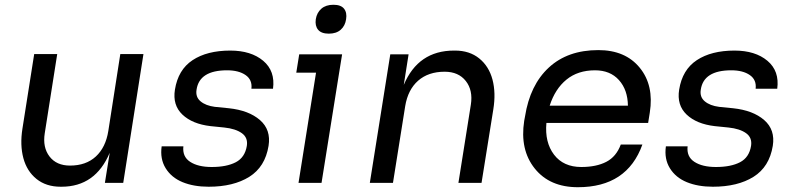

<svg xmlns="http://www.w3.org/2000/svg" viewBox="-20 -760 3297 798"><path d="M235.8 16.1H231.9Q171.9 16.1 131.8 -16.1Q91.8 -48.3 77.1 -102.8Q62.5 -157.2 73.2 -225.1L122.1 -535.2H217.8L166 -206.1Q156.7 -147.5 185.8 -109.6Q214.8 -71.8 271 -71.8Q337.4 -71.8 378.4 -109.6Q419.4 -147.5 430.2 -215.8L480 -535.2H576.2L492.2 0H416L436 -125Q376.5 16.1 235.8 16.1Z M847.2 16.1Q785.2 16.1 738.8 -2.9Q692.4 -22 668.5 -60.8Q644.5 -99.6 651.9 -151.9H742.2Q737.3 -108.9 770.3 -87.4Q803.2 -65.9 859.9 -65.9Q921.9 -65.9 960 -85.7Q998 -105.5 1005.9 -153.8Q1011.2 -188 985.1 -206.5Q959 -225.1 912.1 -230L855 -235.8Q779.3 -244.6 738 -283.9Q696.8 -323.2 707 -387.2Q720.2 -470.2 780.5 -510Q840.8 -549.8 937 -549.8Q1023.4 -549.8 1074 -507.3Q1124.5 -464.8 1114.7 -391.1H1024.9Q1029.3 -428.2 1000.7 -448Q972.2 -467.8 923.8 -467.8Q808.6 -467.8 796.9 -387.2Q792 -356.9 813.5 -338.9Q835 -320.8 873 -315.9L931.2 -310.1Q1014.2 -301.3 1060.5 -261Q1106.9 -220.7 1096.2 -153.8Q1082 -66.4 1016.1 -25.1Q950.2 16.1 847.2 16.1Z M1292.5 -680.2Q1296.9 -707.5 1315.7 -723.9Q1334.5 -740.2 1365.7 -740.2Q1397 -740.2 1409.9 -723.9Q1422.9 -707.5 1418.5 -680.2Q1414.6 -652.8 1396.2 -636.5Q1377.9 -620.1 1346.7 -620.1Q1315.4 -620.1 1302 -636.5Q1288.6 -652.8 1292.5 -680.2ZM1316.4 0H1220.7L1293.5 -458H1211.4L1223.6 -534.2H1401.9L1389.6 -458Z M1613.3 0H1517.1L1602.1 -534.2H1678.2L1658.2 -407.2Q1718.3 -549.8 1867.2 -549.8H1871.1Q1931.6 -549.8 1971.9 -517.1Q2012.2 -484.4 2026.9 -429.2Q2041.5 -374 2030.3 -305.2L1981.4 0H1885.3L1937 -325.2Q1946.3 -384.8 1916 -423.3Q1885.7 -461.9 1828.1 -461.9Q1760.3 -461.9 1717.8 -424.6Q1675.3 -387.2 1664.1 -318.8Z M2381.8 18.1Q2264.6 18.1 2202.4 -59.8Q2140.1 -137.7 2158.7 -257.8L2162.1 -275.9Q2182.6 -406.7 2261 -479.2Q2339.4 -551.8 2466.8 -551.8Q2579.1 -551.8 2638.9 -478.5Q2698.7 -405.3 2680.7 -292L2673.8 -249H2251Q2243.7 -168.5 2282.7 -117.2Q2321.8 -65.9 2396 -65.9Q2458.5 -65.9 2500 -87.4Q2541.5 -108.9 2560.1 -159.2H2649.9Q2586.4 18.1 2381.8 18.1ZM2453.1 -467.8Q2381.8 -467.8 2334.5 -429.2Q2287.1 -390.6 2264.6 -320.8H2589.8Q2588.9 -386.7 2552.5 -427.2Q2516.1 -467.8 2453.1 -467.8Z M2942.9 16.1Q2880.9 16.1 2834.5 -2.9Q2788.1 -22 2764.2 -60.8Q2740.2 -99.6 2747.6 -151.9H2837.9Q2833 -108.9 2866 -87.4Q2898.9 -65.9 2955.6 -65.9Q3017.6 -65.9 3055.7 -85.7Q3093.8 -105.5 3101.6 -153.8Q3106.9 -188 3080.8 -206.5Q3054.7 -225.1 3007.8 -230L2950.7 -235.8Q2875 -244.6 2833.7 -283.9Q2792.5 -323.2 2802.7 -387.2Q2815.9 -470.2 2876.2 -510Q2936.5 -549.8 3032.7 -549.8Q3119.1 -549.8 3169.7 -507.3Q3220.2 -464.8 3210.4 -391.1H3120.6Q3125 -428.2 3096.4 -448Q3067.9 -467.8 3019.5 -467.8Q2904.3 -467.8 2892.6 -387.2Q2887.7 -356.9 2909.2 -338.9Q2930.7 -320.8 2968.8 -315.9L3026.9 -310.1Q3109.9 -301.3 3156.2 -261Q3202.6 -220.7 3191.9 -153.8Q3177.7 -66.4 3111.8 -25.1Q3045.9 16.1 2942.9 16.1Z"/></svg>

Font: Sora Italic
Style: Regular
Weight: 400
Designer: Jonathan Barnbrook, Julián Moncada
Foundry: Barnbrook Fonts
Version: Version 2.000